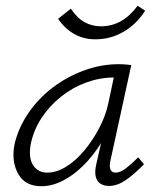

<svg xmlns="http://www.w3.org/2000/svg" viewBox="-20 -638 543 664"><path d="M123 6Q67 6 43 -36.5Q19 -79 30 -138Q43 -195 77.5 -246Q112 -297 162 -335Q212 -373 271 -394.5Q330 -416 390 -416Q404 -416 415 -415Q426 -414 434 -413L362 -83Q353 -41 380 -41Q396 -41 415.5 -56Q435 -71 458 -94L478 -70Q443 -34 414 -14.5Q385 5 357 5Q339 5 327 -3Q315 -11 311 -27.5Q307 -44 313 -70L352 -243L386 -277Q373 -222 346 -171.5Q319 -121 283 -81Q247 -41 205.5 -17.5Q164 6 123 6ZM143 -41Q176 -41 209.5 -62Q243 -83 272 -118Q301 -153 323 -195Q345 -237 354 -278L378 -391L406 -368Q400 -369 391 -369.5Q382 -370 374 -370Q326 -370 279 -353Q232 -336 192 -304.5Q152 -273 124 -230.5Q96 -188 86 -138Q78 -91 95 -66Q112 -41 143 -41ZM310 -502Q269 -502 236.5 -520.5Q204 -539 181 -573L225 -608Q247 -575 273 -561Q299 -547 329 -547Q367 -547 398.5 -565Q430 -583 456 -618L482 -601Q452 -554 407 -528Q362 -502 310 -502Z"/></svg>

Font: Ysabeau Office Light
Style: Italic
Weight: 300
Italic angle: -12°
Designer: Christian Thalmann (Catharsis Fonts)
Version: Version 2.001;gftools[0.9.30]; featfreeze: tnum,lnum,ss02